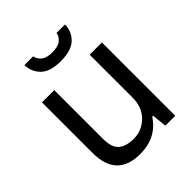

<svg xmlns="http://www.w3.org/2000/svg" viewBox="-206 -842 974 974"><g transform="rotate(-45 281.0 -355.5)"><path d="M135 -723H197Q210 -668 280 -668Q323 -668 343 -685Q363 -702 365 -723H426Q426 -675 391.5 -640.5Q357 -606 280 -606Q203 -606 169 -640.5Q135 -675 135 -723ZM232 12Q64 12 64 -163V-526H152V-175Q152 -114 180.5 -90Q209 -66 263 -66Q322 -66 364 -108Q406 -150 406 -217V-526H494V0H423L415 -79H408Q348 12 232 12Z"/></g></svg>

Font: Archivo
Style: Regular
Weight: 400
Designer: Hector Gatti
Foundry: Omnibus-Type
Version: Version 2.001